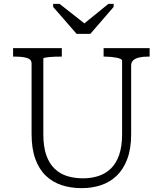

<svg xmlns="http://www.w3.org/2000/svg" viewBox="-20 -960 845 997"><path d="M378 -784H449L570 -924V-940H543L394 -819L442 -820L289 -940H256V-924ZM205 -264Q205 -198 220.5 -154Q236 -110 264 -83.5Q292 -57 329.5 -45.5Q367 -34 411 -34Q454 -34 491 -46Q528 -58 555.5 -84.5Q583 -111 598.5 -155Q614 -199 614 -264V-645Q614 -650 606 -654Q598 -658 585 -660.5Q572 -663 556.5 -664.5Q541 -666 527 -666H518V-710H757V-666H746Q722 -666 702.5 -661.5Q683 -657 672 -647Q661 -637 661 -620V-263Q661 -188 641 -134.5Q621 -81 586 -47.5Q551 -14 504.5 1.5Q458 17 404 17Q348 17 300.5 1.5Q253 -14 218 -47.5Q183 -81 163.5 -134.5Q144 -188 144 -264V-630Q144 -652 120 -659Q96 -666 59 -666H48V-710H301V-666H292Q278 -666 262.5 -665.5Q247 -665 234 -663.5Q221 -662 213 -660.5Q205 -659 205 -656Z"/></svg>

Font: Roboto Serif ExtraLight
Style: Regular
Weight: 250
Version: Version 1.007